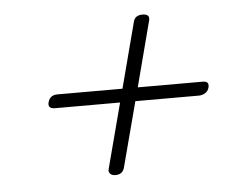

<svg xmlns="http://www.w3.org/2000/svg" viewBox="-38 -584 586 482"><g transform="rotate(-5 255.0 -343.0)"><path d="M233.5 -145.5Q224.5 -146 220.8 -151Q217 -156 219 -162.5L262 -326H98.5Q78.5 -326 83.5 -343Q88.5 -360 107 -360H271L314.5 -526Q319 -541.5 338 -541Q357 -540.5 352.5 -524.5L309.5 -360H473.5Q491 -360 486 -343Q483.5 -334.5 476 -330.2Q468.5 -326 461 -326H300.5L257 -161Q252 -145 233.5 -145.5Z"/></g></svg>

Font: Fraunces 72pt SemiBold
Style: Italic
Weight: 600
Italic angle: -16°
Version: Version 1.000;[b76b70a41]